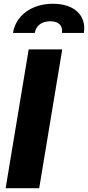

<svg xmlns="http://www.w3.org/2000/svg" viewBox="-20 -986 461 1006"><path d="M47.9 -813.6H162.6C166.5 -844.8 191.8 -874.6 243.6 -874.6C294.7 -874.6 308.9 -845.2 304.7 -813.6H419.4C433.9 -903.1 371.1 -966.3 257.8 -966.3C143.8 -966.3 62.5 -903.1 47.9 -813.6ZM306.1 -727.3H130.3L9.6 0H185.4Z"/></svg>

Font: TID UI Extra Bold
Style: Italic
Weight: 800
Italic angle: -9.39999°
Designer: The TID Project Authors
Foundry: Bakken & Bæck
Version: Version 1.001;hotconv 1.0.109;makeotfexe 2.5.65596